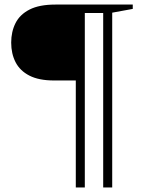

<svg xmlns="http://www.w3.org/2000/svg" viewBox="-20 -696 641 841"><path d="M338 -676V-343.5H217Q150 -343.5 108.8 -364.8Q67.5 -386 48.2 -423.5Q29 -461 29 -509.5Q29 -557 48 -594.8Q67 -632.5 109.5 -654.2Q152 -676 222.5 -676ZM351.5 125H312V-676H442.5V-639H351.5ZM471.5 125H432V-676H561.5V-657L471.5 -640.5Z"/></svg>

Font: Newsreader 16pt 16pt Light
Style: Regular
Weight: 300
Version: Version 1.003